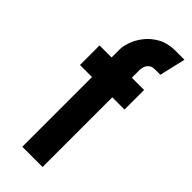

<svg xmlns="http://www.w3.org/2000/svg" viewBox="-236 -745 777 777"><g transform="rotate(45 153.0 -356.5)"><path d="M87 0V-399H18V-511H87V-557Q87 -575 95.5 -600.5Q104 -626 123.5 -651.5Q143 -677 173.5 -694.5Q204 -712 246 -713H302L276 -601H246Q228 -601 218.5 -592.5Q209 -584 206 -573.5Q203 -563 203 -557V-511H273V-399H203V0Z"/></g></svg>

Font: Stick No Bills ExtraLight
Style: Bold
Weight: 700
Version: Version 2.000